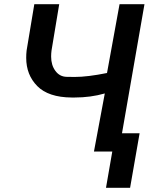

<svg xmlns="http://www.w3.org/2000/svg" viewBox="-20 -731 769 926"><path d="M556.6 -710.9 496.1 -378.9C433.6 -366.2 381.3 -359.9 340.3 -359.9C337.4 -359.9 324.2 -359.9 301.8 -360.4C278.8 -360.8 260.7 -370.6 247.1 -389.2C233.4 -407.7 226.6 -430.7 226.6 -458C226.6 -467.3 227.1 -477.1 228.5 -487.3L265.6 -710.9H145.5L108.4 -487.8C106.9 -475.6 106.4 -463.4 106.4 -452.1C106.4 -397.5 124 -352.1 159.7 -315.9C195.3 -279.8 251 -261.2 325.7 -260.7C330.6 -260.7 335 -260.7 339.8 -260.7C390.6 -260.7 439.5 -267.1 485.4 -280.3L433.1 0H521.5L491.2 174.8H607.4L653.3 -88.4H568.4L676.8 -710.9Z"/></svg>

Font: Roboto Medium
Style: Italic
Weight: 500
Italic angle: -12°
Designer: Google
Version: Version 2.137; 2017